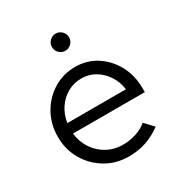

<svg xmlns="http://www.w3.org/2000/svg" viewBox="-167 -821 898 951"><g transform="rotate(-30 282.0 -345.5)"><path d="M298 9Q226 9 167.5 -25.5Q109 -60 74.5 -119Q40 -178 40 -251Q40 -323 73 -381.5Q106 -440 162 -474.5Q218 -509 287 -509Q354 -509 407.5 -474.5Q461 -440 492.5 -381.5Q524 -323 524 -251V-228H113Q119 -179 144.5 -140Q170 -101 211 -78.5Q252 -56 301 -56Q340 -56 377 -68Q414 -80 439 -102L485 -53Q443 -22 397.5 -6.5Q352 9 298 9ZM115 -287H450Q444 -332 420.5 -367.5Q397 -403 362 -423.5Q327 -444 285 -444Q242 -444 206 -424Q170 -404 146 -368.5Q122 -333 115 -287ZM286 -602Q266 -602 251.5 -616.5Q237 -631 237 -651Q237 -671 251.5 -685.5Q266 -700 286 -700Q306 -700 320.5 -685.5Q335 -671 335 -651Q335 -631 320.5 -616.5Q306 -602 286 -602Z"/></g></svg>

Font: Red Hat Display Variable
Style: Regular
Weight: 400
Designer: Pentagram, MCKL
Foundry: Pentagram, MCKL
Version: Version 1.021